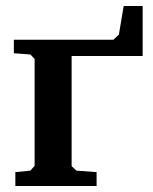

<svg xmlns="http://www.w3.org/2000/svg" viewBox="-20 -618 508 638"><path d="M26 -441V-486H357L375 -503L391 -598H454V-432H218V-66L234 -51L301 -46V0H31V-46L81 -51L95 -67V-422L81 -437Z"/></svg>

Font: Khartiya
Style: Bold
Weight: 700
Version: Version 1.0.2